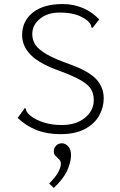

<svg xmlns="http://www.w3.org/2000/svg" viewBox="-20 -651 590 946"><path d="M278 10Q211 10 159.5 -10.5Q108 -31 67 -70L97 -111L102 -119L108 -114Q108 -108 111.5 -101Q115 -94 127 -83Q156 -60 196 -47.5Q236 -35 284 -35Q355 -35 398.5 -70.5Q442 -106 442 -158Q442 -189 428.5 -211.5Q415 -234 379 -255Q343 -276 273 -302Q174 -337 131.5 -380.5Q89 -424 89 -478Q89 -547 141.5 -589Q194 -631 288 -631Q344 -631 390.5 -610.5Q437 -590 469 -555L441 -520L435 -513L430 -517Q430 -524 426.5 -530.5Q423 -537 411 -549Q385 -570 352 -579.5Q319 -589 277 -589Q216 -590 177.5 -559Q139 -528 139 -483Q139 -453 155 -429.5Q171 -406 211 -383Q251 -360 325 -334Q418 -300 454.5 -260.5Q491 -221 491 -166Q491 -121 468 -80.5Q445 -40 397.5 -15Q350 10 278 10ZM245 275 222 253Q253 223 266.5 198Q280 173 280 155Q280 143 271.5 134.5Q263 126 254 117.5Q245 109 245 95Q245 79 256 67Q267 55 285 55Q303 55 316.5 71Q330 87 330 112Q330 147 311.5 188.5Q293 230 245 275Z"/></svg>

Font: Inconsolata SemiExpanded Light
Style: Regular
Weight: 300
Width: 6
Monospace: yes
Designer: Raph Levien, Cyreal, Brenton Simpson
Foundry: Raph Levien, Cyreal, Google
Version: Version 3.001; ttfautohint (v1.8.2.53-6de2)